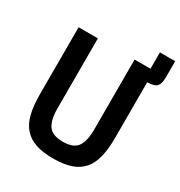

<svg xmlns="http://www.w3.org/2000/svg" viewBox="-189 -935 1012 1078"><g transform="rotate(30 317.0 -396.0)"><path d="M556 -263Q556 -191 543.5 -139Q531 -87 502 -53.5Q473 -20 426.5 -4Q380 12 312 12Q244 12 197.5 -4Q151 -20 122 -53.5Q93 -87 80.5 -139Q68 -191 68 -263V-698H193V-245Q193 -169 218.5 -133Q244 -97 312 -97Q380 -97 405.5 -133Q431 -169 431 -245V-698H534V-804H633V-700Q633 -658 618 -641Q603 -624 559 -623H556V-263Z"/></g></svg>

Font: IBM Plex Sans Condensed SemiBold
Style: Regular
Weight: 600
Width: 3
Designer: Mike Abbink, Paul van der Laan, Pieter van Rosmalen
Foundry: Bold Monday
Version: Version 1.3